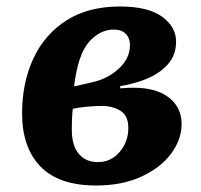

<svg xmlns="http://www.w3.org/2000/svg" viewBox="-20 -556 618 591"><path d="M276 15Q161 15 104.5 -43.5Q48 -102 48 -207Q48 -302 83 -376.5Q118 -451 185 -493.5Q252 -536 349 -536Q436 -536 479 -504.5Q522 -473 522 -428Q522 -387 497.5 -359Q473 -331 434 -314.5Q395 -298 350 -291V-284Q443 -293 491 -262Q539 -231 539 -174Q539 -127 507 -83.5Q475 -40 415.5 -12.5Q356 15 276 15ZM208 -290 265 -303Q313 -314 346.5 -345.5Q380 -377 380 -417Q380 -439 367 -452Q354 -465 330 -465Q288 -465 254 -427Q220 -389 208 -290ZM281 -57Q322 -57 348.5 -88.5Q375 -120 375 -162Q375 -201 350 -215.5Q325 -230 295 -230Q274 -230 247 -227.5Q220 -225 204 -221Q202 -203 201.5 -187Q201 -171 201 -157Q201 -108 222.5 -82.5Q244 -57 281 -57Z"/></svg>

Font: Literata 7pt
Style: Bold Italic
Weight: 700
Italic angle: -2°
Designer: Latin by Veronika Burian and Jose Scaglione. Greek by Irene Vlachou. Cyrillic by Vera Evstafieva
Foundry: TypeTogether
Version: Version 3.002